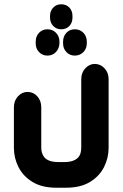

<svg xmlns="http://www.w3.org/2000/svg" viewBox="-20 -703 573 898"><path d="M214 -628Q214 -652 229 -667.5Q244 -683 266 -683Q290 -683 304.5 -667.5Q319 -652 319 -628V-621Q319 -597 304.5 -581.5Q290 -566 266 -566Q244 -566 229 -581.5Q214 -597 214 -621ZM202 -443Q178 -443 162.5 -459.5Q147 -476 147 -500V-508Q147 -533 162.5 -549.5Q178 -566 202 -566Q226 -566 242 -549.5Q258 -533 258 -508V-500Q257 -476 241.5 -459.5Q226 -443 202 -443ZM330 -443Q306 -443 290.5 -459.5Q275 -476 275 -500V-508Q275 -533 290.5 -549.5Q306 -566 330 -566Q354 -566 370 -549.5Q386 -533 386 -508V-500Q386 -476 370 -459.5Q354 -443 330 -443ZM288 175H244Q176 175 132 148Q88 121 66.5 78.5Q45 36 45 -12V-201Q45 -232 64 -252.5Q83 -273 109 -273Q136 -273 154.5 -252.5Q173 -232 173 -201V-12Q173 0 176.5 12Q180 24 188 33.5Q196 43 212 49Q228 55 254 55H279Q305 55 321 49Q337 43 345.5 33.5Q354 24 357 12Q360 0 360 -12V-332Q360 -363 379 -383.5Q398 -404 423 -404Q450 -404 469 -383.5Q488 -363 488 -332V-12Q488 36 466.5 78.5Q445 121 401 148Q357 175 288 175Z"/></svg>

Font: Beiruti ExtraBold
Style: Regular
Weight: 800
Designer: Arlette Boutros
Foundry: Boutros
Version: Version 1.41